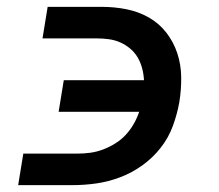

<svg xmlns="http://www.w3.org/2000/svg" viewBox="-20 -540 640 560"><path d="M33 0 48 -92H206Q225 -92 243.5 -94.5Q262 -97 280.5 -104Q299 -111 316 -121.5Q333 -132 346.5 -146.5Q360 -161 370 -178.5Q380 -196 386 -214H151L166 -306H400Q399 -324 394.5 -341Q390 -358 381.5 -372.5Q373 -387 360 -398Q347 -409 331.5 -416Q316 -423 298.5 -425.5Q281 -428 262 -428H104L119 -520H277Q314 -520 349 -513Q384 -506 414 -489Q444 -472 465 -445Q486 -418 497 -385Q508 -352 508.5 -315.5Q509 -279 503 -242Q497 -208 484.5 -173.5Q472 -139 449 -109.5Q426 -80 395.5 -58Q365 -36 330.5 -23Q296 -10 261 -5Q226 0 191 0Z"/></svg>

Font: Iosevka Etoile Semibold
Style: Italic
Weight: 600
Italic angle: -9°
Designer: Belleve Invis
Foundry: Belleve Invis
Version: Version 22.1.2; ttfautohint (v1.8.4)